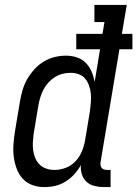

<svg xmlns="http://www.w3.org/2000/svg" viewBox="-20 -755 560 783"><path d="M161 8Q161 8 161 8Q161 8 161 8Q161 8 161 8Q161 8 161 8Q135 8 111.5 -0.5Q88 -9 72 -27Q56 -45 47.5 -68.5Q39 -92 36 -116.5Q33 -141 35 -167.5Q37 -194 41 -219L61 -339Q65 -363 71.5 -386Q78 -409 90 -430.5Q102 -452 119 -471Q136 -490 157 -503Q178 -516 201.5 -522Q225 -528 249 -528Q272 -528 293.5 -521Q315 -514 330 -498.5Q345 -483 353.5 -463Q362 -443 366 -421L388 -554H291V-617H398L406 -665H365V-735H497L477 -617H520V-554H467L390 -93Q389 -87 390 -81Q391 -75 394.5 -70.5Q398 -66 404 -64Q410 -62 416 -62H431V8H404Q385 8 366 3.5Q347 -1 333.5 -13Q320 -25 314 -43.5Q308 -62 310 -82Q299 -62 283 -44.5Q267 -27 247 -14.5Q227 -2 205 3Q183 8 161 8ZM204 -62Q226 -62 249 -71Q272 -80 288.5 -98Q305 -116 314 -138Q323 -160 327 -183L347 -303Q349 -321 350.5 -338.5Q352 -356 350.5 -372.5Q349 -389 343.5 -405Q338 -421 328 -433.5Q318 -446 302 -452Q286 -458 268 -458Q252 -458 235.5 -454Q219 -450 204.5 -441Q190 -432 178 -419Q166 -406 158 -391Q150 -376 145 -360Q140 -344 137 -328L117 -208Q115 -191 114 -173.5Q113 -156 115.5 -140Q118 -124 124.5 -109Q131 -94 142.5 -83Q154 -72 170 -67Q186 -62 203 -62Z"/></svg>

Font: Iosevka Gothic
Style: Italic
Weight: 400
Italic angle: -9°
Monospace: yes
Designer: Belleve Invis
Foundry: Belleve Invis
Version: Version 15.5.1; ttfautohint (v1.8.4)